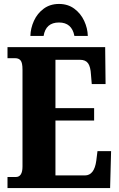

<svg xmlns="http://www.w3.org/2000/svg" viewBox="-20 -953 603 973"><path d="M18 -56H60Q94 -56 94 -109V-600Q94 -635 84.5 -646.5Q75 -658 58 -658H18V-714H513L515 -527H445L441 -575Q439 -614 426.5 -632Q414 -650 385 -650H261V-405H457V-342H261V-64H410Q458 -64 468 -139L474 -187H543L538 0H18ZM279 -933Q324 -933 356.5 -909Q389 -885 406.5 -847.5Q424 -810 425 -771H357Q344 -839 279 -839Q212 -839 201 -771H134Q135 -810 152 -847.5Q169 -885 201.5 -909Q234 -933 279 -933Z"/></svg>

Font: Noto Serif CondBlack
Style: Regular
Weight: 900
Width: 3
Designer: Monotype Design Team
Foundry: Monotype Imaging Inc.
Version: Version 1.001